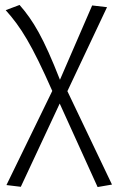

<svg xmlns="http://www.w3.org/2000/svg" viewBox="-20 -552 483 775"><path d="M252 -184 412 -523 352 -530 222 -230C155 -401 114 -469 59 -532L3 -511C64 -443 108 -373 191 -185L6 195L64 202L221 -134L374 203L432 193Z"/></svg>

Font: FiraGO Light
Style: Regular
Weight: 300
Designer: bBox Type
Foundry: bBox Type GmbH
Version: Version 1.001;PS 001.001;hotconv 1.0.88;makeotf.lib2.5.64775